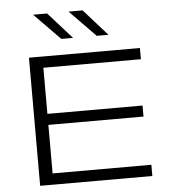

<svg xmlns="http://www.w3.org/2000/svg" viewBox="-57 -902 849 954"><g transform="rotate(-5 367.0 -425.0)"><path d="M104.5 0V-639H171.5V0ZM112.5 0V-56H664V0ZM140 -298V-353H646V-298ZM112.5 -583V-639H658V-583ZM213.5 -850 331 -718.5V-718H273L144.5 -849V-850ZM390.5 -850 507.5 -718.5V-718H449.5L321.5 -849V-850Z"/></g></svg>

Font: Anek Latin Expanded Light
Style: Regular
Weight: 300
Width: 7
Designer: Yesha Goshar
Foundry: Ek Type
Version: Version 1.003